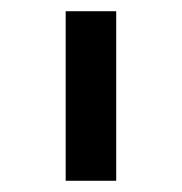

<svg xmlns="http://www.w3.org/2000/svg" viewBox="-20 -778 324 342"><path d="M97 -758H187V-456H97Z"/></svg>

Font: Biryani
Style: Regular
Weight: 400
Designer: Dan Reynolds and Mathieu Reguer
Foundry: Dan Reynolds and Mathieu Reguer
Version: Version 1.004; ttfautohint (v1.1) -l 5 -r 5 -G 72 -x 0 -D la